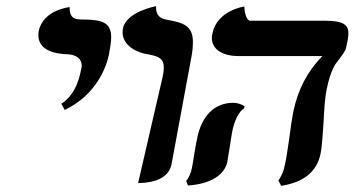

<svg xmlns="http://www.w3.org/2000/svg" viewBox="-20 -585 1145 620"><path d="M189 -230C292 -279 324 -370 332 -410C336 -432 339 -450 339 -464C339 -511 313 -522 246 -522C227 -522 205 -523 205 -558V-562C205 -562 120 -554 105 -485C104 -480 104 -476 104 -471C104 -434 136 -412.1 195 -410C226 -408.9 244 -396 244 -372C244 -368 243 -365 242 -361C233 -313 215 -274 178 -250Z M426 6C444 6 522.6 4.9 534 -55L599 -406C602 -423 603 -437 603 -449C603 -504 569 -512 520 -521C506 -524 484 -528 484 -561V-565C484 -565 388 -548 377 -493C376 -489 376 -484 376 -480C376 -445 409 -417 461 -409C491 -403 509 -397 509 -367C509 -359 508 -349 505 -336Z M1035 -297C1048 -360 1063 -379 1076 -395C1086 -409 1096 -420 1098 -433L1103 -457C1104 -464 1105 -471 1105 -478C1105 -504 1089 -518 1032 -518H788C777 -518 770 -540 769 -564C769 -564 681 -552 666 -477C665 -472 664 -468 664 -463C664 -428 695 -404 750 -404H1021C973 -355 942 -296 927 -224C923 -203 918 -170 914 -138C909 -106 905 -73 900 -53C896 -31 888 -15 879 -2L888 15C960 4 1003 -30 1015 -88C1021 -118 1022 -156 1025 -193C1027 -228 1028 -262 1035 -297ZM730 -161C737 -195 751 -225 768 -235L770 -242C759 -249 745 -253 733 -253C671 -253 631 -209 617 -140C615 -131 611 -110 608 -92C605 -72 602 -53 600 -44C597 -27 589 -8 581 -1L587 14C662 9 705 -21 714 -62C715 -70 719 -91 722 -111C725 -131 728 -151 730 -161Z"/></svg>

Font: Linux Libertine O
Style: Bold Italic
Weight: 700
Italic angle: -11.5°
Designer: Philipp H. Poll
Foundry: Philipp H. Poll
Version: Version 4.1.0